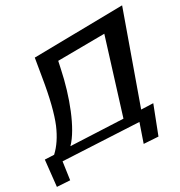

<svg xmlns="http://www.w3.org/2000/svg" viewBox="-255 -853 1076 1147"><g transform="rotate(-20 283.0 -280.0)"><path d="M51 -608 52 -486C54 -349 46 -250 31 -182C16 -118 -7 -65 -39 -23L-101 -15L-89 163L-1 153L-5 31L507 -33L486 99L584 88L623 -110L542 -99L648 -723ZM174 -490 176 -542 490 -600 424 -84 70 -38C132 -127 169 -319 174 -490Z"/></g></svg>

Font: Gamestation Warped
Style: Regular
Weight: 400
Designer: Jonas Hecksher
Foundry: Jonas Hecksher, Playtypeª, e-types AS
Version: Version 1.003